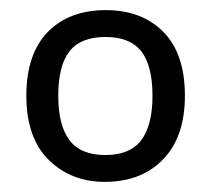

<svg xmlns="http://www.w3.org/2000/svg" viewBox="-20 -835 416 379"><path d="M345 -646Q345 -565 302 -520.5Q259 -476 187 -476Q120 -476 76 -519.5Q32 -563 32 -646Q32 -728 74 -771.5Q116 -815 189 -815Q260 -815 302.5 -772Q345 -729 345 -646ZM95 -646Q95 -588 117 -558.5Q139 -529 188 -529Q237 -529 259 -558.5Q281 -588 281 -646Q281 -705 259 -733.5Q237 -762 188 -762Q139 -762 117 -733.5Q95 -705 95 -646Z"/></svg>

Font: Noto Sans Telugu UI
Style: Regular
Weight: 400
Designer: Jelle Bosma - Monotype Design Team
Foundry: Monotype Imaging Inc.
Version: Version 2.005; ttfautohint (v1.8.4.7-5d5b)